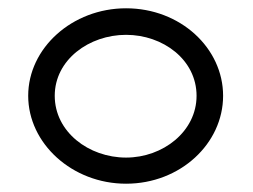

<svg xmlns="http://www.w3.org/2000/svg" viewBox="-20 -457 610 463"><path d="M48 -226C48 -111 154 -14 284 -14C415 -14 518 -111 518 -226C518 -341 415 -437 284 -437C154 -437 48 -341 48 -226ZM112 -226C112 -313 195 -373 284 -373C373 -373 454 -313 454 -226C454 -140 373 -77 284 -77C194 -77 112 -139 112 -226Z"/></svg>

Font: Charger Static
Style: Regular
Weight: 1000
Designer: Jasper
Foundry: KineticPlasma Fonts/Cannot Into Space Fonts
Version: Version 1.1